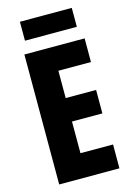

<svg xmlns="http://www.w3.org/2000/svg" viewBox="-132 -954 698 1019"><g transform="rotate(-15 217.0 -444.0)"><path d="M369 -888H84V-784H369ZM393 0V-131H214V-305H381V-434H214V-584H393V-714H62V0Z"/></g></svg>

Font: Noto Sans Georgian ExtraCondensed ExtraBold
Style: Regular
Weight: 800
Width: 2
Designer: Monotype Design Team, Akaki Razmadze
Foundry: Google LLC
Version: Version 2.005